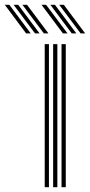

<svg xmlns="http://www.w3.org/2000/svg" viewBox="-133 -785 377 805"><path d="M125 0V-600H142.8V0ZM54.5 0V-600H72.2V0ZM89.8 0V-600H107.5V0ZM50.8 -645 -39 -765H-19.8L70 -645ZM-23.5 -645 -113 -765H-94L-4.2 -645ZM13.8 -645 -76 -765H-56.8L32.8 -645ZM205 -645 115.2 -765H134.5L224 -645ZM130.8 -645 41 -765H60.2L150 -645ZM167.8 -645 78.2 -765H97.2L187 -645Z"/></svg>

Font: Big Shoulders Inline Text Medium
Style: Regular
Weight: 500
Designer: Patric King
Foundry: XO Type Co
Version: Version 1.000